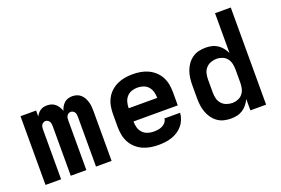

<svg xmlns="http://www.w3.org/2000/svg" viewBox="-98 -1046 1997 1365"><g transform="rotate(-20 900.0 -363.5)"><path d="M50 0V-520H168V-475Q174 -487 182.5 -497Q191 -507 202 -514.5Q213 -522 226 -525Q239 -528 253 -528Q253 -528 253 -528Q253 -528 253 -528Q270 -528 286 -523Q302 -518 314.5 -507Q327 -496 336 -481.5Q345 -467 350 -451Q354 -467 362.5 -481.5Q371 -496 383 -507Q395 -518 411 -523Q427 -528 444 -528Q461 -528 478 -522.5Q495 -517 508 -505Q521 -493 529 -478Q537 -463 542 -446Q547 -429 548.5 -412Q550 -395 550 -377V0H432V-377Q432 -386 430.5 -394.5Q429 -403 424.5 -410.5Q420 -418 412 -422.5Q404 -427 396 -427Q387 -427 379 -422.5Q371 -418 366.5 -410.5Q362 -403 360.5 -394.5Q359 -386 359 -377V0H241V-377Q241 -386 239.5 -394.5Q238 -403 233.5 -410.5Q229 -418 221 -422.5Q213 -427 204 -427Q196 -427 188 -422.5Q180 -418 175.5 -410.5Q171 -403 169.5 -394.5Q168 -386 168 -377V0Z M903 8Q873 8 843 3Q813 -2 785.5 -14.5Q758 -27 735.5 -47.5Q713 -68 699 -94Q685 -120 679 -150Q673 -180 673 -210V-310Q673 -340 678.5 -369.5Q684 -399 698 -425.5Q712 -452 734.5 -472.5Q757 -493 784 -505.5Q811 -518 840.5 -523Q870 -528 900 -528Q930 -528 959.5 -523Q989 -518 1016 -505.5Q1043 -493 1065.5 -472.5Q1088 -452 1102 -425.5Q1116 -399 1121.5 -369.5Q1127 -340 1127 -310V-210H792Q792 -187 798 -164.5Q804 -142 819.5 -125Q835 -108 857.5 -100.5Q880 -93 903 -93Q919 -93 936 -95.5Q953 -98 968 -105Q983 -112 994 -125.5Q1005 -139 1006 -155H1125Q1123 -130 1113.5 -105.5Q1104 -81 1087.5 -61.5Q1071 -42 1049.5 -28Q1028 -14 1003.5 -6Q979 2 953.5 5Q928 8 903 8ZM792 -310H1008Q1008 -333 1002 -355.5Q996 -378 981 -395Q966 -412 944.5 -419.5Q923 -427 900 -427Q877 -427 855.5 -419.5Q834 -412 819 -395Q804 -378 798 -355.5Q792 -333 792 -310Z M1451 8Q1424 8 1398 1.5Q1372 -5 1350.5 -20.5Q1329 -36 1313.5 -58Q1298 -80 1289 -105Q1280 -130 1276.5 -156.5Q1273 -183 1273 -210V-310Q1273 -337 1276.5 -363.5Q1280 -390 1289 -415Q1298 -440 1313.5 -462Q1329 -484 1350.5 -499.5Q1372 -515 1398 -521.5Q1424 -528 1451 -528Q1475 -528 1498 -523Q1521 -518 1541 -505Q1561 -492 1575.5 -473.5Q1590 -455 1600 -434V-735H1719V0H1600V-86Q1590 -65 1575.5 -46.5Q1561 -28 1541 -15Q1521 -2 1498 3Q1475 8 1451 8ZM1499 -93Q1521 -93 1542 -101.5Q1563 -110 1576.5 -127Q1590 -144 1595 -166Q1600 -188 1600 -210V-310Q1600 -332 1595 -354Q1590 -376 1576.5 -393Q1563 -410 1542 -418.5Q1521 -427 1499 -427Q1477 -427 1455 -419Q1433 -411 1418 -394Q1403 -377 1397.5 -355Q1392 -333 1392 -310V-210Q1392 -187 1397.5 -165Q1403 -143 1418 -126Q1433 -109 1455 -101Q1477 -93 1499 -93Z"/></g></svg>

Font: Iosevka SS04 Extended
Style: Bold
Weight: 700
Width: 7
Monospace: yes
Designer: Belleve Invis
Foundry: Belleve Invis
Version: Version 19.0.0; ttfautohint (v1.8.4)